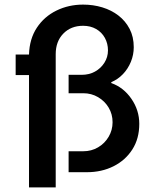

<svg xmlns="http://www.w3.org/2000/svg" viewBox="-20 -748 671 834"><path d="M106 66V-422H48V-511H106Q108 -579 140 -627.5Q172 -676 225 -702Q278 -728 341 -728Q385 -728 424.5 -716Q464 -704 494.5 -680.5Q525 -657 543 -622.5Q561 -588 561 -543Q561 -510 548.5 -479.5Q536 -449 514 -426Q492 -403 463 -391L464 -387Q517 -368 551 -318.5Q585 -269 585 -210Q585 -146 555 -99Q525 -52 473.5 -26Q422 0 357 0H278V-91H342Q377 -91 406 -108Q435 -125 452 -154Q469 -183 469 -217Q469 -252 452 -280.5Q435 -309 406 -326Q377 -343 342 -343H278V-423H335Q367 -423 392.5 -437Q418 -451 433.5 -475.5Q449 -500 449 -529Q449 -559 435.5 -583.5Q422 -608 397.5 -622Q373 -636 341 -636Q288 -636 255 -602Q222 -568 222 -513V66Z"/></svg>

Font: Chivo Medium
Style: Regular
Weight: 500
Designer: Hector Gatti
Foundry: Omnibus-Type
Version: Version 2.002